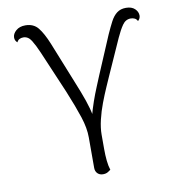

<svg xmlns="http://www.w3.org/2000/svg" viewBox="-80 -769 765 850"><g transform="rotate(-10 302.5 -344.5)"><path d="M315 10Q300 10 290.5 0.5Q281 -9 281 -25V-162Q281 -204 264.5 -254.5Q248 -305 218 -378L137 -568Q122 -603 108 -625.5Q94 -648 72 -648Q62 -648 54.5 -644Q47 -640 43 -631Q32 -640 32 -654Q32 -671 48 -685Q64 -699 90 -699Q127 -699 147.5 -673.5Q168 -648 188 -599L261 -417Q284 -361 297 -323Q310 -285 315.5 -255Q321 -225 321 -193L303 -192Q303 -218 311 -249.5Q319 -281 330.5 -314Q342 -347 354 -375.5Q366 -404 374 -424L447 -596Q461 -627 473 -650Q485 -673 501.5 -685.5Q518 -698 542 -698Q568 -698 582 -684.5Q596 -671 596 -654Q596 -641 585 -631Q581 -640 573 -644Q565 -648 555 -648Q532 -648 517.5 -627Q503 -606 488 -573L416 -412Q409 -396 396 -366.5Q383 -337 369.5 -301.5Q356 -266 347.5 -230Q339 -194 339 -164V-99Q339 -71 341.5 -46.5Q344 -22 350 -4Q345 0 336.5 5Q328 10 315 10Z"/></g></svg>

Font: Arima Thin Light
Style: Regular
Weight: 300
Version: Version 1.100